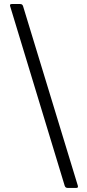

<svg xmlns="http://www.w3.org/2000/svg" viewBox="-20 -794 431 949"><path d="M30.2 -763.1 299.7 123.9C302.6 131.7 306.1 134.6 314.6 134.9H356.5C364.7 134.6 366.5 132.1 364.7 123.9L94.1 -763.1C91.6 -771 87.7 -773.8 79.5 -774.1H38.4C30.2 -773.8 28.1 -771.3 30.2 -763.1Z"/></svg>

Font: Margiela Serif Medium
Style: Regular
Weight: 500
Designer: Andreas Faust, Stefan Endress
Version: Version 1.002;FEAKit 1.0